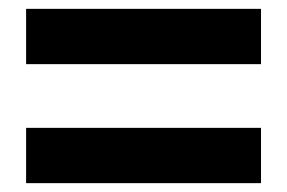

<svg xmlns="http://www.w3.org/2000/svg" viewBox="-20 -595 649 434"><path d="M39 -450V-575H570V-450ZM39 -181V-306H570V-181Z"/></svg>

Font: Noto Sans SC Thin Black
Style: Regular
Weight: 900
Version: Version 2.004-H2;hotconv 1.0.118;makeotfexe 2.5.65603